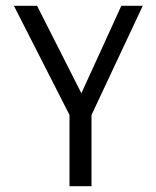

<svg xmlns="http://www.w3.org/2000/svg" viewBox="-20 -643 540 663"><path d="M220 -246 28 -623H108L261 -321L399 -623H473L296 -246V0H220Z"/></svg>

Font: Vazir Code
Style: Code
Weight: 400
Foundry: DejaVu fonts team - Redesigned by Saber Rastikerdar
Version: Version 1.1.2